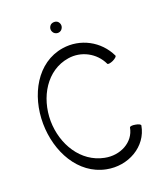

<svg xmlns="http://www.w3.org/2000/svg" viewBox="-179 -1110 1049 1247"><g transform="rotate(-20 345.0 -486.5)"><path d="M384 -960C384 -970 380 -979 373 -987C366 -994 357 -997 347 -997C337 -997 327 -994 320 -987C313 -979 309 -970 309 -960C309 -950 313 -941 320 -933C327 -926 337 -922 347 -922C357 -922 366 -926 373 -933C380 -941 384 -950 384 -960ZM647 -656C592 -772 468 -838 341 -818C155 -789 52 -598 54 -400C56 -206 157 -18 339 18C482 47 626 -34 650 -172C651 -179 636 -187 615 -190C595 -194 578 -192 576 -185C559 -88 456 -35 354 -56C200 -86 108 -238 106 -400C105 -564 197 -720 353 -744C446 -759 539 -710 579 -624C582 -618 600 -621 618 -629C637 -638 650 -650 647 -656Z"/></g></svg>

Font: Nupuram Light
Style: Regular
Weight: 300
Designer: Santhosh Thottingal (santhosh.thottingal@gmail.com)
Foundry: SMC
Version: Version 1.000